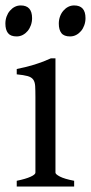

<svg xmlns="http://www.w3.org/2000/svg" viewBox="-27 -682 333 702"><path d="M34.2 0V-21Q67.4 -27.8 85 -35.9Q102.5 -43.9 102.5 -50.8V-327.1Q102.5 -352.1 101.6 -367.4Q100.6 -382.8 94.2 -391.4Q87.9 -399.9 74 -403.8Q60.1 -407.7 34.2 -410.2V-429.7Q49.3 -432.6 66.2 -436.8Q83 -440.9 99.6 -446Q116.2 -451.2 131.3 -457Q146.5 -462.9 159.2 -468.8H175.8V-50.8Q175.8 -44.9 192.1 -36.4Q208.5 -27.8 244.1 -21V0ZM285.6 -615.7Q285.6 -602.1 281.2 -589.8Q276.9 -577.6 269.3 -568.6Q261.7 -559.6 251.5 -554.2Q241.2 -548.8 229 -548.8Q207 -548.8 197.5 -561Q188 -573.2 188 -595.7Q188 -609.4 192.4 -621.6Q196.8 -633.8 204.6 -642.8Q212.4 -651.9 222.4 -657Q232.4 -662.1 244.1 -662.1Q285.6 -662.1 285.6 -615.7ZM90.3 -615.7Q90.3 -602.1 85.9 -589.8Q81.5 -577.6 74 -568.6Q66.4 -559.6 56.2 -554.2Q45.9 -548.8 33.7 -548.8Q11.7 -548.8 2.2 -561Q-7.3 -573.2 -7.3 -595.7Q-7.3 -609.4 -2.9 -621.6Q1.5 -633.8 9.3 -642.8Q17.1 -651.9 27.1 -657Q37.1 -662.1 48.8 -662.1Q90.3 -662.1 90.3 -615.7Z"/></svg>

Font: Gentium Basic
Style: Regular
Weight: 400
Designer: J. Victor Gaultney and Annie Olsen
Foundry: SIL International
Version: Version 1.100